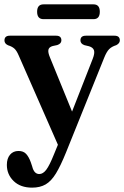

<svg xmlns="http://www.w3.org/2000/svg" viewBox="-20 -622 570 882"><path d="M227.5 88 246 43 66 -367Q56.5 -389.5 45.8 -399Q35 -408.5 17 -414Q0.5 -421.5 0.5 -436Q0.5 -458 25 -458H238Q262 -458 262 -436.5Q262 -421.5 243 -415L222 -410.5Q205.5 -406 202.5 -393.8Q199.5 -381.5 210 -357L311 -109.5L406 -352Q416 -377.5 411.8 -390.8Q407.5 -404 389 -409.5L368 -414.5Q349.5 -421 349.5 -436.5Q349.5 -458 374.5 -458H506Q530.5 -458 530.5 -436.5Q530.5 -423 514 -414.5Q493 -408 481.2 -396Q469.5 -384 458.5 -356.5L283 79Q258.5 139.5 237 174.8Q215.5 210 189.8 225Q164 240 127.5 240Q74 240 42.8 209.8Q11.5 179.5 11.5 135.5Q11.5 106 26 88.8Q40.5 71.5 65 71.5Q87.5 71.5 100 85Q112.5 98.5 121.5 123.5L128 143Q136.5 177.5 160.5 177.5Q177.5 177.5 192.5 157.8Q207.5 138 227.5 88ZM150.5 -568Q150.5 -602 180 -602H409.5Q438.5 -602 438.5 -568Q438.5 -534 409.5 -534H180Q150.5 -534 150.5 -568Z"/></svg>

Font: Fraunces 72pt S050 SemiBold
Style: Regular
Weight: 600
Version: Version 1.000; ttfautohint (v1.8.3)